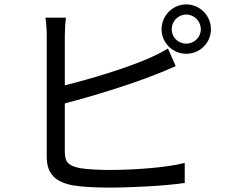

<svg xmlns="http://www.w3.org/2000/svg" viewBox="-20 -830 1040 871"><path d="M759 -697C759 -734 788 -764 825 -764C861 -764 891 -734 891 -697C891 -661 861 -632 825 -632C788 -632 759 -661 759 -697ZM713 -697C713 -636 763 -586 825 -586C887 -586 937 -636 937 -697C937 -759 887 -810 825 -810C763 -810 713 -759 713 -697ZM279 -750H186C190 -727 192 -693 192 -669C192 -616 192 -216 192 -119C192 -38 235 -3 312 11C353 18 413 21 472 21C581 21 731 13 818 0V-91C735 -69 582 -59 476 -59C427 -59 375 -62 344 -67C295 -77 274 -90 274 -141V-361C398 -393 571 -446 683 -491C713 -502 749 -518 777 -530L742 -610C714 -593 684 -578 654 -565C550 -520 392 -472 274 -443V-669C274 -697 276 -727 279 -750Z"/></svg>

Font: ChiuKong Gothic CL
Style: Regular
Weight: 400
Designer: Ryoko NISHIZUKA 西塚涼子 (kana, bopomofo & ideographs); Paul D. Hunt (Latin, Greek & Cyrillic); Sandoll Communications 산돌커뮤니
Foundry: Adobe
Version: Version 1.300